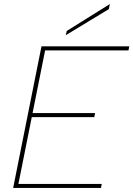

<svg xmlns="http://www.w3.org/2000/svg" viewBox="-20 -929 659 949"><path d="M615 -680H203L141 -370H450L446 -350H137L71 -20H483L479 0H45L185 -700H619ZM523 -909 518 -884 305 -755 310 -776Z"/></svg>

Font: Albert Sans Thin
Style: Italic
Weight: 250
Italic angle: -11.25°
Designer: Andreas Rasmussen
Foundry: a.Foundry
Version: Version 1.025